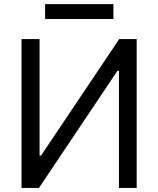

<svg xmlns="http://www.w3.org/2000/svg" viewBox="-20 -918 773 938"><path d="M647.7 0V-727.3H562.5L180.4 -157.7H173.3V-727.3H85.2V0H170.5L554 -572.4H561.1V0ZM534.1 -897.7V-825.3H200.3V-897.7Z"/></svg>

Font: Inter UI
Style: Regular
Weight: 400
Designer: Rasmus Andersson
Foundry: rsms
Version: Version 2.2